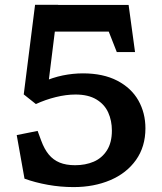

<svg xmlns="http://www.w3.org/2000/svg" viewBox="-20 -750 660 782"><path d="M79.8 -22.3 48.1 -199.8 133.2 -216.8 147.6 -177.8Q160.4 -142.7 178.7 -120.6Q196.9 -98.6 223.1 -87.8Q249.3 -77.1 285.8 -77.1Q328 -77.1 361.7 -91.5Q395.3 -106 415.5 -137.6Q435.7 -169.2 435.7 -218.2Q435.7 -258.6 420.8 -291.7Q406 -324.8 372.8 -344.9Q339.6 -365 287.6 -365Q249.5 -365 207.4 -354.6Q165.3 -344.2 126.2 -326.2L76.7 -365.5L122.8 -730.4H216.9L175.3 -395.6L152.9 -415.8Q194.4 -434.3 235.8 -442.8Q277.2 -451.2 317.9 -451.2Q400.2 -451.2 457.6 -421.4Q515 -391.5 543.7 -340.7Q572.3 -289.9 572.3 -227.3Q572.3 -152.8 534 -98.6Q495.6 -44.5 429 -16.2Q362.5 12 279.6 12Q226.5 12 174.8 2.7Q123.2 -6.6 79.8 -22.3ZM409.5 -655.4 446.1 -621.3H153.2L124.8 -730H503.8L530 -537.9H455.7Z"/></svg>

Font: Monaspace Xenon Var
Style: Regular
Weight: 400
Designer: Riley Cran and the Lettermatic Team
Version: Version 1.000 (Monaspace Xenon Var)